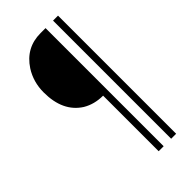

<svg xmlns="http://www.w3.org/2000/svg" viewBox="-221 -740 797 797"><g transform="rotate(-45 177.0 -341.5)"><path d="M34.2 -504.9Q34.2 -392.6 109.4 -344.7Q148.4 -321.3 199.2 -321.3V4.9H228.5V-688.5H199.2Q113.3 -688.5 65.4 -615.2Q34.2 -566.4 34.2 -504.9ZM272.5 4.9H301.8V-688.5H272.5Z"/></g></svg>

Font: Post No Bills Jaffna Light
Style: Regular
Weight: 300
Designer: Kosala Senevirathne, Siva Puranthara, Lasantha Premarathna, Tharique Azeez
Foundry: Mooniak
Version: Version 1.220 ; ttfautohint (v1.6)